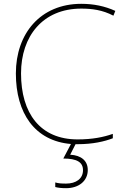

<svg xmlns="http://www.w3.org/2000/svg" viewBox="-20 -810 654 1004"><path d="M439 79C439 31 405 2 347 -1L375 -56C379 -56 382 -56 386 -56C465 -56 526 -70 570 -87V-110C522 -93 463 -81 386 -81C189 -81 90 -219 90 -426C90 -621 204 -765 405 -765C460 -765 516 -758 573 -728L583 -753C528 -778 470 -790 405 -790C191 -790 63 -634 63 -426C63 -218 162 -73 351 -57L311 19C382 19 414 38 414 80C414 125 377 150 326 150C301 150 286 149 269 144V168C284 172 301 174 326 174C391 174 439 137 439 79Z"/></svg>

Font: Noto Sans Malayalam UI Thin
Style: Regular
Weight: 100
Designer: Jelle Bosma - Monotype Design Team
Foundry: Monotype Imaging Inc.
Version: Version 2.104